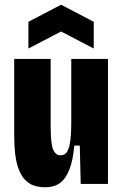

<svg xmlns="http://www.w3.org/2000/svg" viewBox="-20 -777 521 811"><path d="M171 14Q131 14 106.5 -1Q82 -16 68.5 -41.5Q55 -67 49 -96.5Q43 -126 41.5 -156Q40 -186 40 -210V-528H194V-241Q194 -223 195 -202.5Q196 -182 199.5 -163Q203 -144 212 -132.5Q221 -121 236 -121Q252 -121 260.5 -132Q269 -143 273.5 -163.5Q278 -184 279.5 -209Q281 -234 281 -262V-528H436V-225V0H321L317 -162H294Q288 -98 272.5 -59.5Q257 -21 232.5 -3.5Q208 14 171 14ZM100 -572V-685L238 -757L376 -685V-572L238 -644Z"/></svg>

Font: Bricolage Grotesque Condensed ExtraBold
Style: Regular
Weight: 800
Width: 3
Designer: Mathieu Triay
Foundry: Atelier Triay
Version: Version 1.000;gftools[0.9.30]